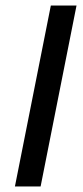

<svg xmlns="http://www.w3.org/2000/svg" viewBox="-20 -675 301 695"><path d="M34 0 164 -655H257L127 0Z"/></svg>

Font: Source Sans 3 Medium
Style: Italic
Weight: 500
Italic angle: -11°
Designer: Paul D. Hunt
Foundry: Adobe
Version: Version 3.052;hotconv 1.1.0;makeotfexe 2.6.0